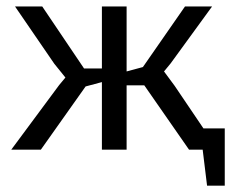

<svg xmlns="http://www.w3.org/2000/svg" viewBox="-20 -467 731 599"><path d="M430.2 -200.7H375V0H297.9V-210.9L247.1 -197.3L107.4 0H15.1L164.6 -201.7L184.1 -225.1L149.4 -268.1L26.9 -446.8H111.8L242.2 -253.4H297.9V-446.8H375V-244.1L425.8 -257.8L557.1 -446.8H641.6L512.2 -269L491.7 -244.1L524.9 -199.2L614.7 -66.4H681.2V112.3H626L612.3 0H569.8Z"/></svg>

Font: PT Astra Sans
Style: Regular
Weight: 400
Designer: A.Korolkova, I. Chaeva
Foundry: ParaType Ltd
Version: Version 1.001; ttfautohint (v1.6)